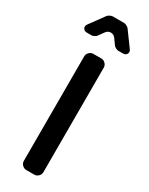

<svg xmlns="http://www.w3.org/2000/svg" viewBox="-237 -961 776 1002"><g transform="rotate(30 151.0 -460.0)"><path d="M279 -817Q289 -804 282.5 -791.5Q276 -779 260 -779H231Q225 -779 215.5 -784Q206 -789 203 -794L180 -826Q169 -842 151 -842Q133 -842 122 -826L99 -794Q96 -789 86.5 -784Q77 -779 71 -779H42Q26 -779 19.5 -791.5Q13 -804 23 -817L88 -906Q91 -910 100.5 -915Q110 -920 116 -920H186Q192 -920 201.5 -915Q211 -910 214 -906ZM210 -35Q210 -21 199.5 -10.5Q189 0 175 0H127Q113 0 102.5 -10.5Q92 -21 92 -35V-665Q92 -679 102.5 -689.5Q113 -700 127 -700H175Q189 -700 199.5 -689.5Q210 -679 210 -665Z"/></g></svg>

Font: Trueno
Style: Round
Weight: 400
Designer: Julieta Ulanovsky, Jasper
Foundry: Julieta Ulanovsky, Cannot Into Space Fonts
Version: Version 3.001